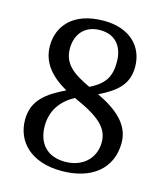

<svg xmlns="http://www.w3.org/2000/svg" viewBox="-110 -808 779 903"><g transform="rotate(15 279.5 -357.0)"><path d="M273 10C419 10 513 -64 513 -191C513 -278 446 -336 347 -383C428 -423 482 -464 482 -552C482 -652 410 -724 285 -724C131 -724 69 -637 69 -545C69 -461 122 -405 198 -362C111 -320 46 -275 46 -179C46 -74 123 10 273 10ZM298 -406C209 -447 163 -485 163 -557C163 -626 204 -677 279 -677C363 -677 393 -615 393 -554C393 -484 373 -443 298 -406ZM278 -36C189 -36 143 -92 143 -175C143 -250 183 -304 246 -338C375 -282 422 -237 422 -169C422 -92 365 -36 278 -36Z"/></g></svg>

Font: Noto Serif Thai
Style: Regular
Weight: 400
Designer: Monotype Design Team
Foundry: Monotype Imaging Inc.
Version: Version 1.901